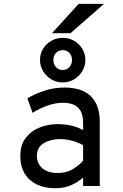

<svg xmlns="http://www.w3.org/2000/svg" viewBox="-20 -988 656 1020"><path d="M272.5 12Q219 12 177.5 -7.2Q136 -26.5 112 -64.5Q88 -102.5 88 -159.5Q88 -218.5 116.8 -255.8Q145.5 -293 190.8 -310.8Q236 -328.5 286 -328.5Q324 -328.5 356.8 -321.2Q389.5 -314 421.5 -297V-333.5Q421.5 -376.5 407.5 -400Q393.5 -423.5 369.2 -432.8Q345 -442 315 -442Q273.5 -442 230 -426.2Q186.5 -410.5 153 -388.5L125.5 -465.5Q160.5 -487 212.8 -505Q265 -523 323.5 -523Q354.5 -523 387 -516Q419.5 -509 447.5 -489.5Q475.5 -470 492.8 -433.5Q510 -397 510 -338.5V0H421.5V-45Q396 -21.5 359 -4.8Q322 12 272.5 12ZM286.5 -69Q333 -69 366.8 -89.5Q400.5 -110 421.5 -134V-216.5Q399 -230 366 -239.5Q333 -249 298.5 -249Q249.5 -249 212.8 -227.5Q176 -206 176 -159.5Q176 -119.5 205 -94.2Q234 -69 286.5 -69ZM313 -550Q280.5 -550 253 -566.2Q225.5 -582.5 209 -609.8Q192.5 -637 192.5 -669.5Q192.5 -702.5 209 -729.2Q225.5 -756 253 -771.5Q280.5 -787 313 -787Q346 -787 373.2 -771.5Q400.5 -756 417 -729.2Q433.5 -702.5 433.5 -669.5Q433.5 -637 417 -609.8Q400.5 -582.5 373.2 -566.2Q346 -550 313 -550ZM313 -616Q334 -616 348.2 -631Q362.5 -646 362.5 -669.5Q362.5 -693 348.2 -707.2Q334 -721.5 313 -721.5Q292.5 -721.5 278 -707.2Q263.5 -693 263.5 -669.5Q263.5 -646 278 -631Q292.5 -616 313 -616ZM256 -811.5 398 -967.5H532.5L354.5 -811.5Z"/></svg>

Font: Overpass Mono Medium
Style: Regular
Weight: 500
Monospace: yes
Designer: Delve Withrington, Dave Bailey
Foundry: Delve Fonts LLC
Version: Version 4.000